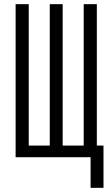

<svg xmlns="http://www.w3.org/2000/svg" viewBox="-20 -755 540 922"><path d="M415 147V0H55V-735H118V-56H219V-735H281V-56H382V-735H445V-56H477V147Z"/></svg>

Font: Iosevka SS01 Light
Style: Regular
Weight: 300
Monospace: yes
Designer: Belleve Invis
Foundry: Belleve Invis
Version: 2.3.3; ttfautohint (v1.8.3)